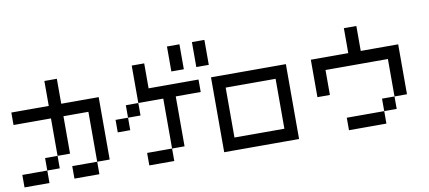

<svg xmlns="http://www.w3.org/2000/svg" viewBox="-57 -755 2114 947"><g transform="rotate(-10 1000.0 -281.0)"><path d="M0 -312.5V-375H62.5V-312.5ZM62.5 -312.5V-375H125V-312.5ZM125 -312.5V-375H187.5V-312.5ZM187.5 -312.5V-375H250V-312.5ZM250 -312.5V-375H312.5V-312.5ZM312.5 -312.5V-375H375V-312.5ZM250 0V-62.5H312.5V0ZM187.5 -375V-437.5H250V-375ZM187.5 -250V-312.5H250V-250ZM0 0V-62.5H62.5V0ZM375 -312.5V-375H437.5V-312.5ZM375 -250V-312.5H437.5V-250ZM375 -187.5V-250H437.5V-187.5ZM375 -125V-187.5H437.5V-125ZM375 -62.5V-125H437.5V-62.5ZM312.5 0V-62.5H375V0ZM187.5 -187.5V-250H250V-187.5ZM187.5 -125V-187.5H250V-125ZM125 -62.5V-125H187.5V-62.5ZM62.5 0V-62.5H125V0ZM187.5 -437.5V-500H250V-437.5Z M875 -312.5V-375H937.5V-312.5ZM625 -312.5V-375H687.5V-312.5ZM562.5 -250V-312.5H625V-250ZM687.5 -312.5V-375H750V-312.5ZM750 -312.5V-375H812.5V-312.5ZM812.5 -312.5V-375H875V-312.5ZM625 -375V-437.5H687.5V-375ZM625 -437.5V-500H687.5V-437.5ZM500 -187.5V-250H562.5V-187.5ZM750 -250V-312.5H812.5V-250ZM750 -187.5V-250H812.5V-187.5ZM750 -125V-187.5H812.5V-125ZM625 0V-62.5H687.5V0ZM750 -62.5V-125H812.5V-62.5ZM687.5 0V-62.5H750V0ZM812.5 -500V-562.5H875V-500ZM812.5 -437.5V-500H875V-437.5ZM937.5 -500V-562.5H1000V-500ZM937.5 -437.5V-500H1000V-437.5Z M1000 -312.5V-375H1062.5V-312.5ZM1000 -250V-312.5H1062.5V-250ZM1000 -187.5V-250H1062.5V-187.5ZM1000 -125V-187.5H1062.5V-125ZM1000 -62.5V-125H1062.5V-62.5ZM1000 0V-62.5H1062.5V0ZM1062.5 0V-62.5H1125V0ZM1125 0V-62.5H1187.5V0ZM1187.5 0V-62.5H1250V0ZM1250 0V-62.5H1312.5V0ZM1312.5 0V-62.5H1375V0ZM1062.5 -312.5V-375H1125V-312.5ZM1125 -312.5V-375H1187.5V-312.5ZM1187.5 -312.5V-375H1250V-312.5ZM1250 -312.5V-375H1312.5V-312.5ZM1312.5 -312.5V-375H1375V-312.5ZM1312.5 -250V-312.5H1375V-250ZM1312.5 -187.5V-250H1375V-187.5ZM1312.5 -125V-187.5H1375V-125ZM1312.5 -62.5V-125H1375V-62.5Z M1875 -312.5V-375H1937.5V-312.5ZM1875 -250V-312.5H1937.5V-250ZM1875 -187.5V-250H1937.5V-187.5ZM1687.5 0V-62.5H1750V0ZM1625 0V-62.5H1687.5V0ZM1687.5 -437.5V-500H1750V-437.5ZM1500 -312.5V-375H1562.5V-312.5ZM1687.5 -375V-437.5H1750V-375ZM1875 -125V-187.5H1937.5V-125ZM1812.5 -62.5V-125H1875V-62.5ZM1750 0V-62.5H1812.5V0ZM1500 -250V-312.5H1562.5V-250ZM1500 -187.5V-250H1562.5V-187.5ZM1562.5 -312.5V-375H1625V-312.5ZM1625 -312.5V-375H1687.5V-312.5ZM1687.5 -312.5V-375H1750V-312.5ZM1750 -312.5V-375H1812.5V-312.5ZM1812.5 -312.5V-375H1875V-312.5Z"/></g></svg>

Font: AprilSans
Style: Regular
Weight: 400
Designer: typesprite
Version: Version 1.001;PS 001.001;hotconv 1.0.88;makeotf.lib2.5.64775